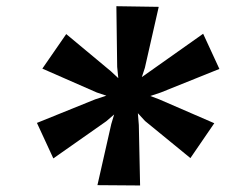

<svg xmlns="http://www.w3.org/2000/svg" viewBox="-20 -880 724 603"><path d="M96 -494 279 -568 314 -579.5 284 -589.5 113 -664.5 188 -773 328.5 -656 351.5 -634.5 348 -670 345.5 -860.5 478.5 -858.5 435 -667 425.5 -638 452.5 -657 618 -774 669 -663.5 485 -589.5 452 -578.5 480 -568 653 -493 578 -383.5 435.5 -500 413 -524.5 416 -487.5 420 -297.5 286 -298.5 329.5 -490.5 338.5 -520.5 313.5 -499 147.5 -382.5Z"/></svg>

Font: Merriweather Light 18pt Black
Style: Italic
Weight: 900
Italic angle: -7.8°
Version: Version 2.101